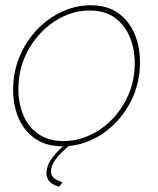

<svg xmlns="http://www.w3.org/2000/svg" viewBox="-20 -547 601 731"><path d="M219 10Q156 10 114 -19Q72 -48 51 -97Q30 -146 30 -205Q30 -273 54.5 -331.5Q79 -390 121 -434Q163 -478 216 -502.5Q269 -527 325 -527Q388 -527 429.5 -497.5Q471 -468 492 -419Q513 -370 513 -310Q513 -243 489 -185Q465 -127 423.5 -83Q382 -39 329 -14.5Q276 10 219 10ZM222 -10Q274 -10 322.5 -32.5Q371 -55 409.5 -95.5Q448 -136 470.5 -190Q493 -244 493 -306Q493 -361 474 -406.5Q455 -452 417 -479.5Q379 -507 321 -507Q269 -507 220.5 -484Q172 -461 133.5 -420Q95 -379 72.5 -325Q50 -271 50 -208Q50 -153 69 -108Q88 -63 126.5 -36.5Q165 -10 222 -10ZM157 113Q157 83 179 54Q201 25 243 -12H247L252 0Q208 37 191 60.5Q174 84 174 106Q174 120 184 129.5Q194 139 218 147L205 164Q180 157 168.5 144Q157 131 157 113Z"/></svg>

Font: Raleway Thin
Style: Italic
Weight: 100
Italic angle: -12°
Designer: Matt McInerney, Pablo Impallari, Rodrigo Fuenzalida
Foundry: Matt McInerney, Pablo Impallari, Rodrigo Fuenzalida
Version: Version 4.026